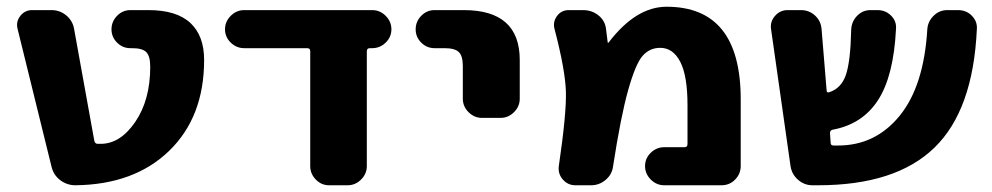

<svg xmlns="http://www.w3.org/2000/svg" viewBox="-20 -550 2944 570"><path d="M133 -55 32 -465Q27 -486 40.5 -503Q54 -520 75 -520H133Q158 -520 177 -504Q196 -488 200 -464L260 -132Q262 -123 270 -123H279Q337 -123 381.5 -188Q426 -253 426 -352Q426 -383 414.5 -395Q403 -407 372 -407H367Q344 -407 327.5 -423.5Q311 -440 311 -463Q311 -486 327.5 -503Q344 -520 367 -520H421Q504 -520 545 -482Q586 -444 586 -372Q586 -203 482.5 -102.5Q379 -2 204 0Q179 0 159 -15Q139 -30 133 -55Z M705 -407Q682 -407 665 -423.5Q648 -440 648 -463Q648 -486 665 -503Q682 -520 705 -520H1085Q1108 -520 1125 -503Q1142 -486 1142 -463Q1142 -440 1125 -423.5Q1108 -407 1085 -407H1078Q1069 -407 1069 -398V-57Q1069 -34 1052 -17Q1035 0 1012 0H957Q934 0 917.5 -17Q901 -34 901 -57V-398Q901 -407 892 -407Z M1270 -407Q1247 -407 1230.5 -423.5Q1214 -440 1214 -463Q1214 -486 1230.5 -503Q1247 -520 1270 -520H1357Q1523 -520 1523 -372V-257Q1523 -234 1506 -217Q1489 -200 1466 -200H1411Q1388 -200 1371 -217Q1354 -234 1354 -257V-354Q1354 -384 1342 -395.5Q1330 -407 1300 -407Z M1639 -57Q1662 -214 1660 -278.5Q1658 -343 1626 -465Q1621 -486 1634 -503Q1647 -520 1668 -520H1711Q1737 -520 1756.5 -504.5Q1776 -489 1779 -465L1784 -425Q1784 -423 1785 -423Q1787 -423 1787 -424Q1868 -530 1959 -530Q2179 -530 2179 -255V-57Q2179 -34 2162.5 -17Q2146 0 2122 0H1952Q1929 0 1912 -17Q1895 -34 1895 -57Q1895 -80 1912 -96.5Q1929 -113 1952 -113H2012Q2021 -113 2021 -122V-238Q2021 -325 1999.5 -366.5Q1978 -408 1940 -408Q1909 -408 1888 -384.5Q1867 -361 1845 -283Q1823 -205 1800 -56Q1797 -32 1778 -16Q1759 0 1735 0H1688Q1666 0 1651 -17Q1636 -34 1639 -57Z M2327 -56 2269 -464Q2266 -486 2281 -503Q2296 -520 2318 -520H2358Q2382 -520 2399.5 -504Q2417 -488 2419 -464L2434 -282Q2434 -274 2441 -276Q2477 -287 2491 -327Q2505 -367 2507 -462Q2508 -486 2524.5 -503Q2541 -520 2564 -520H2585Q2609 -520 2625.5 -503.5Q2642 -487 2640 -464Q2633 -324 2586.5 -252.5Q2540 -181 2452 -165Q2444 -163 2444 -155L2446 -126Q2446 -118 2455 -118H2468Q2579 -118 2651 -206.5Q2723 -295 2733 -464Q2735 -487 2752 -503.5Q2769 -520 2792 -520H2824Q2849 -520 2865.5 -503Q2882 -486 2880 -463Q2869 -223 2754 -111.5Q2639 0 2409 0H2392Q2368 0 2349.5 -16Q2331 -32 2327 -56Z"/></svg>

Font: Rounded Mplus 1c ExtraBold
Style: Regular
Weight: 800
Version: Version 1.059.20150529